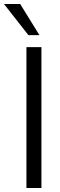

<svg xmlns="http://www.w3.org/2000/svg" viewBox="-58 -941 301 961"><path d="M74.3 0V-705H149.4V0ZM84.3 -765 -38 -920.9H43.1L139.4 -765Z"/></svg>

Font: Nunito Sans 12pt ExtraLight Condensed
Style: Regular
Weight: 200
Width: 3
Version: Version 3.101;gftools[0.9.27]